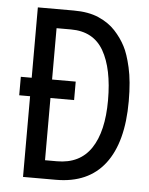

<svg xmlns="http://www.w3.org/2000/svg" viewBox="-48 -663 546 704"><g transform="rotate(5 225.0 -311.0)"><path d="M63 1V-296H23V-364H63V-623H195Q250 -623 287.5 -606.5Q325 -590 349 -564Q373 -538 388 -509Q402 -483 413.5 -433Q425 -383 425 -309Q425 -158 364 -78.5Q303 1 184 1ZM138 -67H182Q266 -67 307.5 -129Q349 -191 349 -306Q349 -422 311.5 -487.5Q274 -553 191 -553H138V-364H225V-296H138Z"/></g></svg>

Font: Inconsolata SemiCondensed Medium
Style: Regular
Weight: 500
Width: 4
Monospace: yes
Designer: Raph Levien, Cyreal, Brenton Simpson
Foundry: Raph Levien, Cyreal, Google
Version: Version 3.001; ttfautohint (v1.8.2.53-6de2)